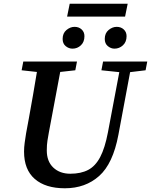

<svg xmlns="http://www.w3.org/2000/svg" viewBox="-20 -993 810 1030"><path d="M524 -616 533 -663H770L761 -616L678 -606L615 -269Q586 -115 512 -49Q438 17 328 17Q224 17 166.5 -33Q109 -83 109 -180Q109 -203 112.5 -228Q116 -253 120 -278L135 -359Q146 -420 157 -482.5Q168 -545 178 -607L96 -616L105 -663H393L384 -616L303 -607L242 -282Q238 -260 234.5 -238Q231 -216 231 -186Q231 -127 266 -94Q301 -61 357 -61Q414 -61 453 -81.5Q492 -102 517.5 -150.5Q543 -199 559 -283L620 -606ZM369 -732Q349 -732 332.5 -745.5Q316 -759 316 -784Q316 -815 336.5 -832Q357 -849 380 -849Q403 -849 418 -835Q433 -821 433 -799Q433 -768 414 -750Q395 -732 369 -732ZM594 -732Q575 -732 558.5 -745.5Q542 -759 542 -784Q542 -815 562.5 -832Q583 -849 606 -849Q629 -849 644 -835Q659 -821 659 -799Q659 -768 639.5 -750Q620 -732 594 -732ZM340 -904 354 -973H665L651 -904Z"/></svg>

Font: Source Serif Pro SemiBold
Style: Italic
Weight: 600
Italic angle: -12°
Designer: Frank Grießhammer
Foundry: Adobe Systems Incorporated
Version: Version 3.001;hotconv 1.0.111;makeotfexe 2.5.65597